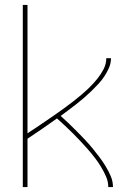

<svg xmlns="http://www.w3.org/2000/svg" viewBox="-20 -755 540 775"><path d="M72 0V-735H91V-217Q110 -229 129 -242Q148 -255 166.5 -267.5Q185 -280 203.5 -293Q222 -306 240 -319Q258 -332 276 -346Q294 -360 311 -374.5Q328 -389 344 -405Q360 -421 374 -438.5Q388 -456 398.5 -476.5Q409 -497 409 -520H428Q428 -500 420 -481.5Q412 -463 401 -446.5Q390 -430 376.5 -415.5Q363 -401 348.5 -387Q334 -373 319 -360Q304 -347 288.5 -335Q273 -323 257 -311Q241 -299 225 -287Q242 -272 258.5 -256Q275 -240 291 -224Q307 -208 322.5 -191.5Q338 -175 352.5 -157.5Q367 -140 380.5 -122Q394 -104 406 -84.5Q418 -65 427 -44Q436 -23 436 0H417Q417 -22 408 -42.5Q399 -63 387.5 -82Q376 -101 362.5 -118.5Q349 -136 334.5 -152.5Q320 -169 305 -185Q290 -201 274.5 -216.5Q259 -232 243 -247Q227 -262 210 -277Q181 -256 151 -235.5Q121 -215 91 -195V0Z"/></svg>

Font: Iosevka Curly Thin
Style: Regular
Weight: 100
Monospace: yes
Designer: Belleve Invis
Foundry: Belleve Invis
Version: Version 22.1.2; ttfautohint (v1.8.4)